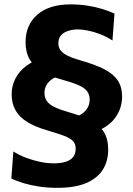

<svg xmlns="http://www.w3.org/2000/svg" viewBox="-20 -748 620 898"><path d="M248 130.5Q204.5 130.5 164.8 124.8Q125 119 91.5 109Q58 99 33 86.5L42.5 -39.5Q69.5 -22.5 101.8 -10.2Q134 2 167.8 9Q201.5 16 232.5 16Q261.5 16 284.5 9.5Q307.5 3 320.8 -12Q334 -27 334 -52.5Q334 -74 321.8 -87.8Q309.5 -101.5 279.8 -112.8Q250 -124 198.5 -139Q144 -155 107.5 -177.5Q71 -200 52.8 -231.8Q34.5 -263.5 34.5 -307Q34.5 -346.5 52.2 -381Q70 -415.5 104.2 -440.8Q138.5 -466 188.5 -477.5L256 -391Q238.5 -388 223 -377.5Q207.5 -367 197.8 -350.5Q188 -334 188 -313.5Q188 -291.5 198.8 -275.8Q209.5 -260 233.5 -248Q257.5 -236 297.5 -224.5Q361.5 -206.5 403.2 -185Q445 -163.5 465.5 -131Q486 -98.5 486 -47.5Q486 5 461.2 45Q436.5 85 384 107.8Q331.5 130.5 248 130.5ZM405 -124 330 -201.5Q361.5 -209 380.5 -231Q399.5 -253 399.5 -281.5Q399.5 -305.5 387 -321.8Q374.5 -338 344.8 -350.8Q315 -363.5 263.5 -377.5Q212.5 -391 175.5 -413.5Q138.5 -436 119 -469.8Q99.5 -503.5 99.5 -550.5Q99.5 -631.5 154.8 -679.5Q210 -727.5 309.5 -727.5Q351.5 -727.5 389.8 -721.5Q428 -715.5 460 -705.5Q492 -695.5 515.5 -684.5L506 -558.5Q476.5 -577.5 446.2 -589Q416 -600.5 389 -605.5Q362 -610.5 342.5 -610.5Q328 -610.5 312.2 -607.2Q296.5 -604 283 -596.8Q269.5 -589.5 261.2 -576.8Q253 -564 253 -544.5Q253 -526 263.8 -512Q274.5 -498 298.5 -486.5Q322.5 -475 363 -463.5Q426.5 -445.5 468.2 -424Q510 -402.5 530.5 -372Q551 -341.5 551 -296Q551 -239 516 -193.5Q481 -148 405 -124Z"/></svg>

Font: Commissioner Thin
Style: Bold
Weight: 700
Version: Version 1.001;gftools[0.9.23]